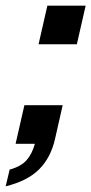

<svg xmlns="http://www.w3.org/2000/svg" viewBox="-65 -507 322 677"><path d="M-45 150 -31 91Q9 80 28.5 58Q48 36 58 0H-10L21 -136H156L129 -17Q114 49 73 90Q32 131 -45 150ZM71 -351 102 -487H237L206 -351Z"/></svg>

Font: Instrument Sans Condensed SemiBold Italic
Style: Regular
Weight: 600
Width: 3
Italic angle: -13°
Designer: Rodrigo Fuenzalida
Foundry: fragTYPE
Version: Version 1.000; ttfautohint (v1.8.4.7-5d5b);gftools[0.9.28]